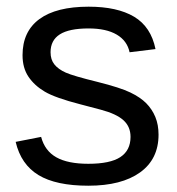

<svg xmlns="http://www.w3.org/2000/svg" viewBox="-20 -557 540 586"><path d="M463.9 -146Q463.9 -71.3 407.5 -30.8Q351.1 9.8 249.5 9.8Q150.9 9.8 97.4 -22.7Q43.9 -55.2 27.8 -124L105.5 -139.2Q116.7 -96.7 151.9 -76.9Q187 -57.1 249.5 -57.1Q316.4 -57.1 347.4 -77.6Q378.4 -98.1 378.4 -139.2Q378.4 -170.4 356.9 -189.9Q335.4 -209.5 287.6 -222.2L224.6 -238.8Q148.9 -258.3 116.9 -277.1Q85 -295.9 66.9 -322.8Q48.8 -349.6 48.8 -388.7Q48.8 -460.9 100.3 -498.8Q151.9 -536.6 250.5 -536.6Q337.9 -536.6 389.4 -505.9Q440.9 -475.1 454.6 -407.2L375.5 -397.5Q368.2 -432.6 336.2 -451.4Q304.2 -470.2 250.5 -470.2Q190.9 -470.2 162.6 -452.1Q134.3 -434.1 134.3 -397.5Q134.3 -375 146 -360.4Q157.7 -345.7 180.7 -335.4Q203.6 -325.2 277.3 -307.1Q347.2 -289.6 377.9 -274.7Q408.7 -259.8 426.5 -241.7Q444.3 -223.6 454.1 -200Q463.9 -176.3 463.9 -146Z"/></svg>

Font: Arial
Style: Regular
Weight: 400
Designer: Steve Matteson
Foundry: Ascender Corporation
Version: Version 2.00.3